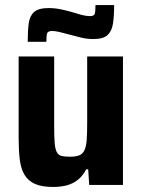

<svg xmlns="http://www.w3.org/2000/svg" viewBox="-20 -734 563 762"><path d="M191 8Q146 8 119 -4Q92 -16 77.5 -40Q63 -64 58.5 -100.5Q54 -137 54 -185V-510H195V-234Q195 -191 197 -166.5Q199 -142 205.5 -130Q212 -118 224.5 -115Q237 -112 258 -112Q281 -112 294.5 -117.5Q308 -123 315 -137.5Q322 -152 324 -178Q326 -204 326 -246V-510H468V0H334L330 -62H322Q310 -38 291 -22Q272 -6 247 1Q222 8 191 8ZM90 -568Q90 -612 94 -641.5Q98 -671 115.5 -686.5Q133 -702 173 -702Q198 -702 224 -696.5Q250 -691 273 -684Q291 -678 307.5 -674Q324 -670 337 -670Q353 -670 356 -679.5Q359 -689 359 -714H433Q433 -671 428.5 -641Q424 -611 407 -595Q390 -579 350 -579Q324 -579 299 -585.5Q274 -592 251 -598Q233 -603 216 -607Q199 -611 187 -611Q170 -611 167 -601.5Q164 -592 164 -568Z"/></svg>

Font: Saira SemiCondensed
Style: Bold
Weight: 700
Width: 4
Designer: Hector Gatti with collaboration of the Omnibus-Type team
Foundry: Omnibus-Type
Version: Version 1.101